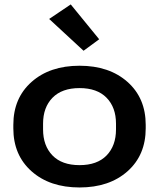

<svg xmlns="http://www.w3.org/2000/svg" viewBox="-20 -829 716 864"><path d="M40 -251.5Q40 -130.9 122.1 -58.1Q204.1 14.6 337.9 14.6Q471.7 14.6 553.7 -58.1Q635.7 -130.9 635.7 -251.5V-267.1Q635.7 -387.7 553.7 -460.4Q471.7 -533.2 337.9 -533.2Q204.1 -533.2 122.1 -460.4Q40 -387.7 40 -267.1ZM173.8 -272.5Q173.8 -345.7 216.3 -389.2Q258.8 -432.6 337.9 -432.6Q417 -432.6 459.5 -389.2Q502 -345.7 502 -272.5V-246.6Q502 -173.3 459.7 -129.6Q417.5 -85.9 337.9 -85.9Q258.3 -85.9 216.1 -129.6Q173.8 -173.3 173.8 -246.6ZM356 -600.6 426.3 -652.3 298.3 -809.1 201.2 -743.7Z"/></svg>

Font: Roboto Flex
Style: wght 600 wdth 140 opsz 13.0 GRAD 0.00 slnt 0.00 XTRA 468 XOPQ 96 YOPQ 79 YTLC 514 YTUC 712 YTAS 750 YTDE -203.00 YTFI 738
Weight: 600
Width: 8
Designer: Berlow after Robertson
Foundry: Google
Version: Version 3.100